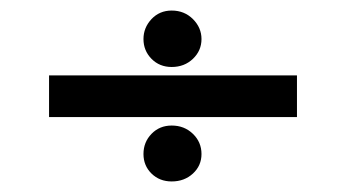

<svg xmlns="http://www.w3.org/2000/svg" viewBox="-20 -525 656 364"><path d="M73 -303V-382H543V-303ZM305.5 -398Q282.5 -398 267.2 -413.5Q252 -429 252 -451Q252 -472.5 267.2 -488.8Q282.5 -505 305.5 -505Q329.5 -505 345.8 -488.8Q362 -472.5 362 -451Q362 -429 345.8 -413.5Q329.5 -398 305.5 -398ZM305.5 -181Q282.5 -181 267.2 -196Q252 -211 252 -233Q252 -255.5 267.2 -271.2Q282.5 -287 305.5 -287Q329.5 -287 345.8 -271.2Q362 -255.5 362 -233Q362 -211 345.8 -196Q329.5 -181 305.5 -181Z"/></svg>

Font: Overpass Mono Light
Style: Regular
Weight: 400
Monospace: yes
Version: Version 4.000